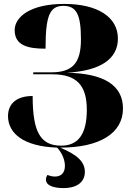

<svg xmlns="http://www.w3.org/2000/svg" viewBox="-20 -744 667 982"><path d="M305 218C375 218 414 186 414 135C414 81 371 46 288 11C491 11 609 -63 609 -189C609 -308 511 -369 322 -372C494 -382 583 -442 583 -547C583 -657 479 -724 308 -724C133 -724 55 -656 55 -590C55 -509 127 -495 213 -495C213 -661 233 -714 304 -714C371 -714 394 -670 394 -543C394 -421 351 -374 241 -374H150V-364H247C371 -364 424 -309 424 -182C424 -58 380 1 293 1C186 1 147 -70 147 -253C64 -253 21 -213 21 -150C21 -63 99 5 272 11C298 38 312 75 312 104C312 142 291 159 261 159C249 159 236 156 222 151C217 160 215 167 215 174C215 207 258 218 305 218Z"/></svg>

Font: Noto Serif Display Black
Style: Regular
Weight: 900
Designer: Monotype Design Team
Foundry: Monotype Imaging Inc.
Version: Version 2.009